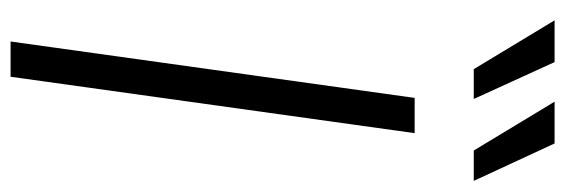

<svg xmlns="http://www.w3.org/2000/svg" viewBox="-364 -678 1043 354"><g transform="rotate(90 157.0 -501.5)"><path d="M57 0H122L226 -745H161ZM18 -1003 108 -854H163L95 -1003ZM168 -1003 258 -854H314L245 -1003Z"/></g></svg>

Font: Mluvka Light
Style: Italic
Weight: 300
Italic angle: -8°
Designer: Modified by Jiří Krblich, Original typeface by Gumpita Rahayu
Foundry: Gumpita Rahayu & Jiří Krblich
Version: Version 2.000;Glyphs 3.1.1 (3134)